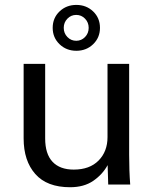

<svg xmlns="http://www.w3.org/2000/svg" viewBox="-20 -766 643 797"><path d="M271 11.2Q174.8 11.2 126.5 -43.7Q78.1 -98.6 78.1 -191.4V-501H167.5V-191.4Q167.5 -127 198 -94.5Q228.5 -62 286.1 -62Q352.1 -62 389.2 -99.6Q426.3 -137.2 426.3 -196.8V-501H516.1V-124Q516.1 -57.1 520.5 0H429.2L426.8 -80.6Q405.8 -42 367.2 -15.4Q328.6 11.2 271 11.2ZM296.9 -555.2Q255.4 -555.2 227.1 -582.5Q198.7 -609.9 198.7 -650.4Q198.7 -691.4 227.1 -718.5Q255.4 -745.6 296.9 -745.6Q338.4 -745.6 366.7 -718.5Q395 -691.4 395 -650.4Q395 -609.9 366.7 -582.5Q338.4 -555.2 296.9 -555.2ZM296.4 -596.7Q317.9 -596.7 333 -612.3Q348.1 -627.9 348.1 -650.4Q348.1 -672.9 333 -688.5Q317.9 -704.1 296.4 -704.1Q274.9 -704.1 259.8 -688.5Q244.6 -672.9 244.6 -650.4Q244.6 -627.9 259.8 -612.3Q274.9 -596.7 296.4 -596.7Z"/></svg>

Font: Muli
Style: Regular
Weight: 400
Designer: Vernon Adams
Foundry: newtypography
Version: Version 2; ttfautohint (v1.00rc1.6-4cba) -l 8 -r 50 -G 200 -